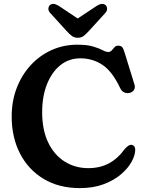

<svg xmlns="http://www.w3.org/2000/svg" viewBox="-20 -947 748 986"><path d="M674.5 -177Q674 -149 655.2 -115.2Q636.5 -81.5 600.5 -51Q564.5 -20.5 511.8 -0.8Q459 19 390 19Q283 19 204.2 -28.2Q125.5 -75.5 82.8 -158.5Q40 -241.5 40 -349Q40 -428 65.8 -495Q91.5 -562 137.5 -612Q183.5 -662 244.8 -689.8Q306 -717.5 377.5 -717.5Q427.5 -717.5 458 -708.2Q488.5 -699 506.5 -689.5Q524.5 -680 536.5 -680Q546.5 -680 553.8 -688.2Q561 -696.5 568.2 -704.5Q575.5 -712.5 586.5 -712.5Q601.5 -712.5 608 -704.2Q614.5 -696 620 -676.5L671 -511.5Q675.5 -495 666.8 -483.2Q658 -471.5 641 -469Q628 -467.5 616 -473.5Q604 -479.5 596.5 -496Q556 -581 505.8 -614.2Q455.5 -647.5 392.5 -647.5Q333.5 -647.5 289.5 -611.8Q245.5 -576 221 -513.8Q196.5 -451.5 196.5 -370.5Q196.5 -280 227.2 -215.8Q258 -151.5 311.8 -117.5Q365.5 -83.5 433.5 -83.5Q494 -83.5 540 -108.5Q586 -133.5 619.5 -180.5Q643 -208 659.5 -202.5Q674.5 -198 674.5 -177ZM437 -788.5Q422.5 -772.5 410.2 -762.8Q398 -753 379.5 -753Q361 -753 348.5 -762.8Q336 -772.5 321.5 -788.5L239 -879Q227.5 -891.5 228.5 -903Q229.5 -914.5 236 -920.5Q253 -935 281.5 -917L379 -852L477 -917Q505.5 -935 522.5 -920.5Q529 -914.5 530 -903Q531 -891.5 519.5 -879Z"/></svg>

Font: Fraunces 9pt SuperSoft SemiBold
Style: Regular
Weight: 600
Version: Version 1.000;[0bf87f6ff]